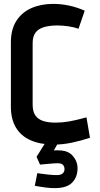

<svg xmlns="http://www.w3.org/2000/svg" viewBox="-20 -732 513 988"><path d="M281 0H215L168 75L186 115Q207 113 224 111.5Q241 110 254 109Q267 108 277 108Q296 108 304 116.5Q312 125 312 139Q312 147 308 154Q304 161 295.5 165Q287 169 273 169Q253 169 229.5 166.5Q206 164 189.5 161.5Q173 159 172 159L159 224Q160 224 175.5 227Q191 230 215 233Q239 236 262 236Q324 236 351.5 207.5Q379 179 379 134Q379 98 354.5 70Q330 42 284 42Q281 42 276 41.5Q271 41 257 42ZM384 -584 416 -677Q375 -695 334.5 -703.5Q294 -712 254 -712Q191 -712 142 -690.5Q93 -669 64.5 -625Q36 -581 36 -514V-184Q36 -119 62 -75.5Q88 -32 138 -10Q188 12 259 12Q302 12 348 2.5Q394 -7 443 -23L425 -128Q419 -127 393.5 -120Q368 -113 334.5 -107Q301 -101 266 -101Q228 -101 202 -109.5Q176 -118 162 -138Q148 -158 148 -194V-510Q148 -545 163 -564.5Q178 -584 206.5 -592.5Q235 -601 276 -601Q302 -601 332.5 -596.5Q363 -592 384 -584Z"/></svg>

Font: Advent Pro Expanded
Style: Bold
Weight: 700
Width: 7
Designer: VivaRado, Andreas Kalpakidis
Foundry: VivaRado, Andreas Kalpakidis
Version: Version 3.000